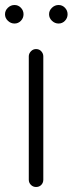

<svg xmlns="http://www.w3.org/2000/svg" viewBox="-20 -747 291 767"><path d="M95 -522Q95 -533 103.5 -542Q112 -551 124 -551Q137 -551 145 -542Q153 -533 153 -522V-29Q153 -17 145 -8.5Q137 0 124 0Q112 0 103.5 -8.5Q95 -17 95 -29ZM11.5 -664Q0 -675 0 -690Q0 -705 11.5 -716Q23 -727 38 -727Q53 -727 63.5 -716Q74 -705 74 -690Q74 -675 63.5 -664Q53 -653 38 -653Q23 -653 11.5 -664ZM187.5 -664Q176 -675 176 -690Q176 -705 187.5 -716Q199 -727 214 -727Q229 -727 239.5 -716Q250 -705 250 -690Q250 -675 239.5 -664Q229 -653 214 -653Q199 -653 187.5 -664Z"/></svg>

Font: VDS
Style: Thin
Weight: 100
Width: 0
Designer: artmaker
Foundry: artmaker
Version: Version 1.000 2012 initial release